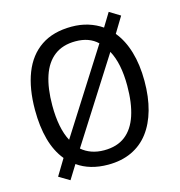

<svg xmlns="http://www.w3.org/2000/svg" viewBox="-114 -850 925 988"><g transform="rotate(-15 348.0 -356.0)"><path d="M640 -358Q640 -273 621 -205Q602 -137 565.5 -89Q529 -41 474.5 -15.5Q420 10 349 10Q300 10 259 -2Q218 -14 186 -37L140 37L83 3L135 -83Q95 -132 76 -201.5Q57 -271 57 -359Q57 -473 89 -555Q121 -637 186 -681Q251 -725 349 -725Q396 -725 436.5 -712.5Q477 -700 510 -677L554 -749L611 -714L560 -630Q599 -583 619.5 -514Q640 -445 640 -358ZM548 -358Q548 -477 509 -548L229 -108Q252 -88 282 -77.5Q312 -67 348 -67Q417 -67 461 -101Q505 -135 526.5 -200Q548 -265 548 -358ZM149 -358Q149 -298 158.5 -249.5Q168 -201 187 -166L466 -605Q444 -626 415 -636.5Q386 -647 349 -647Q281 -647 236.5 -613Q192 -579 170.5 -514.5Q149 -450 149 -358Z"/></g></svg>

Font: Noto Sans Devanagari SemiCondensed
Style: Regular
Weight: 400
Width: 4
Designer: Jelle Bosma - Monotype Design Team
Foundry: Monotype Imaging Inc.
Version: Version 2.006